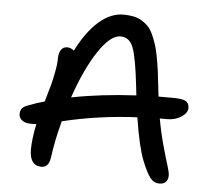

<svg xmlns="http://www.w3.org/2000/svg" viewBox="-48 -735 822 743"><g transform="rotate(5 363.0 -363.5)"><path d="M84 -231Q60.1 -231 47.6 -240.5Q35.2 -250 35.2 -265.1Q35.2 -278.3 41.7 -286.6Q48.3 -294.9 64.9 -300.8Q99.1 -314 127.9 -321.8Q141.1 -366.7 146.2 -385.7Q151.4 -404.8 157.7 -437Q164.1 -469.2 164.1 -492.2Q164.1 -513.2 172.6 -525.6Q181.2 -538.1 196.8 -538.1Q209.5 -538.1 223.1 -527.8Q261.2 -603 307.1 -643.1Q353 -683.1 401.9 -683.1Q423.8 -683.1 441.7 -679.4Q459.5 -675.8 473.9 -667Q488.3 -658.2 499 -647Q509.8 -635.7 518.3 -616.9Q526.9 -598.1 533.2 -578.9Q539.6 -559.6 544.9 -530.3Q550.3 -501 554 -472.7Q557.6 -444.3 562 -403.8Q563.5 -390.6 564.9 -378.9H621.1Q657.7 -378.9 670.9 -371.1Q684.1 -363.3 684.1 -345.2Q684.1 -326.2 661.1 -310.5Q638.2 -294.9 606 -294.9H577.1Q587.4 -238.3 601.1 -189.5Q614.7 -140.6 622.8 -115.5Q630.9 -90.3 630.9 -78.1Q630.9 -61.5 622.1 -52.7Q613.3 -43.9 597.2 -43.9Q576.2 -43.9 561.8 -61.8Q547.4 -79.6 528.8 -126Q508.3 -176.8 490.2 -292Q338.4 -284.7 200.2 -251Q180.7 -179.7 170.9 -108.9Q166 -68.8 137.2 -68.8Q90.8 -68.8 90.8 -132.8Q90.8 -170.9 103 -231.9Q97.2 -231 84 -231ZM397.9 -598.1Q359.4 -598.1 313 -528.6Q266.6 -459 228 -346.2Q341.8 -368.7 479 -376Q477.1 -389.6 475.1 -411.1Q462.9 -520 448.2 -559.1Q433.6 -598.1 397.9 -598.1Z"/></g></svg>

Font: Shantell Sans Irregular Bouncy
Style: Regular
Weight: 400
Designer: Stephen Nixon, Anya Danilova, Shantell Martin
Foundry: Arrow Type
Version: Version 1.006;[9816181b4]